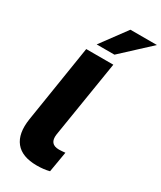

<svg xmlns="http://www.w3.org/2000/svg" viewBox="-240 -1049 960 1142"><g transform="rotate(30 240.5 -478.0)"><path d="M29 0ZM220 11Q118 11 73.5 -44.5Q29 -100 45 -205L129 -736H315L230 -208Q220 -137 287 -137Q297 -137 308 -138Q319 -139 330 -140L306 1Q268 11 220 11ZM169 -791 299 -967H481L291 -791Z"/></g></svg>

Font: Winston ExtraBold
Style: Italic
Weight: 800
Italic angle: -9°
Designer: Original fonts by Vernon Adams / Changes by Cristiano Sobral
Foundry: Original fonts by Vernon Adams / Changes by Cristiano Sobral
Version: Version 2.503;July 17, 2020;FontCreator 13.0.0.2655 64-bit